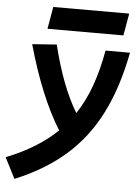

<svg xmlns="http://www.w3.org/2000/svg" viewBox="-119 -780 768 1058"><g transform="rotate(5 264.5 -251.0)"><path d="M1.5 230.5 -57.1 115.7Q116.7 46.9 223.6 -57.1Q168.5 -146 121.3 -260.5Q74.2 -375 34.2 -517.6L169.4 -527.3Q225.1 -299.3 309.6 -160.6Q357.4 -232.9 389.2 -321.3Q420.9 -409.7 439.9 -517.6H575.2Q538.1 -322.8 465.8 -179.9Q393.6 -37.1 279.5 63Q165.5 163.1 1.5 230.5ZM110.8 -609.4 132.3 -731.9H552.2L530.8 -609.4Z"/></g></svg>

Font: CaskaydiaCove NF
Style: Bold Italic
Weight: 700
Italic angle: -10°
Designer: Aaron Bell
Foundry: Saja Typeworks
Version: Version 2111.001; VTT 6.35;Nerd Fonts 3.2.1